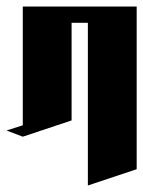

<svg xmlns="http://www.w3.org/2000/svg" viewBox="-20 -520 440 590"><path d="M50 -500H400V0L250 50V-450H200V-150L50 -100L0 -119L50 -135Z"/></svg>

Font: SOV_Meka
Style: Book
Weight: 400
Version: Version 1.00